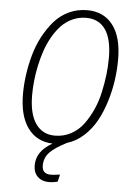

<svg xmlns="http://www.w3.org/2000/svg" viewBox="-60 -739 692 996"><g transform="rotate(5 286.0 -241.0)"><path d="M309.1 1Q245.6 33.2 219.7 61.3Q193.8 89.4 193.8 128.9Q193.8 172.9 238.8 172.9Q255.4 172.9 287.1 168L277.8 206.1Q253.9 211.9 232.9 211.9Q195.8 211.9 173.8 190.4Q151.9 168.9 151.9 131.8Q151.9 94.7 171.4 65.7Q190.9 36.6 233.9 11.2Q151.4 8.3 105.2 -54.9Q59.1 -118.2 59.1 -231.9Q59.1 -280.3 66.2 -331.3Q73.2 -382.3 87.6 -434.8Q102.1 -487.3 126.5 -533.2Q150.9 -579.1 182.4 -615.5Q213.9 -651.9 258.1 -672.9Q302.2 -693.8 354 -693.8Q439.5 -693.8 487.3 -631.8Q535.2 -569.8 535.2 -453.1Q535.2 -399.9 527.6 -345.2Q520 -290.5 502.7 -234.1Q485.4 -177.7 460 -131.3Q434.6 -85 395.8 -49.1Q356.9 -13.2 309.1 1ZM106.9 -231Q106.9 -132.3 142.6 -81.5Q178.2 -30.8 242.2 -30.8Q287.6 -30.8 325.9 -51.3Q364.3 -71.8 390.1 -106.7Q416 -141.6 435.5 -184.6Q455.1 -227.5 465.8 -276.6Q476.6 -325.7 481.7 -370.1Q486.8 -414.6 486.8 -456.1Q486.8 -554.7 452.4 -604.2Q418 -653.8 352.1 -653.8Q314 -653.8 280.8 -638.7Q247.6 -623.5 223.1 -597.9Q198.7 -572.3 178.7 -537.4Q158.7 -502.4 145.5 -464.1Q132.3 -425.8 123.5 -384.3Q114.7 -342.8 110.8 -304.7Q106.9 -266.6 106.9 -231Z"/></g></svg>

Font: Fira Sans Compressed ExtraLight
Style: Italic
Weight: 250
Width: 3
Italic angle: -8°
Designer: Carrois Corporate & Edenspiekermann AG
Foundry: Carrois Corporate GbR & Edenspiekermann AG
Version: Version 4.203;PS 004.203;hotconv 1.0.88;makeotf.lib2.5.64775